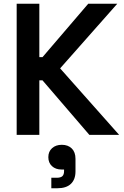

<svg xmlns="http://www.w3.org/2000/svg" viewBox="-20 -720 662 1025"><path d="M69 0V-700H190V-415H207L451 -700H606L301 -355L616 0H457L207 -291H190V0ZM254 285V229H282Q304 229 313 220.5Q322 212 322 193V185H309Q277 185 257.5 167Q238 149 238 119Q238 89 258 71Q278 53 310 53Q343 53 363 72.5Q383 92 383 128V195Q383 238 358.5 261.5Q334 285 286 285Z"/></svg>

Font: Space Grotesk Light SemiBold
Style: Regular
Weight: 600
Version: Version 2.000